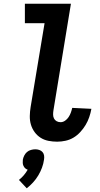

<svg xmlns="http://www.w3.org/2000/svg" viewBox="-20 -755 540 1034"><path d="M288 8Q264 8 241 3.5Q218 -1 199 -13Q180 -25 166.5 -43.5Q153 -62 146.5 -84Q140 -106 140.5 -130.5Q141 -155 145 -179L220 -630H114V-735H362L268 -162Q266 -150 266 -138.5Q266 -127 270.5 -117.5Q275 -108 284.5 -102.5Q294 -97 306 -97Q319 -97 330.5 -105Q342 -113 349.5 -124.5Q357 -136 361.5 -148.5Q366 -161 369 -174L472 -169V-168Q468 -146 460.5 -124Q453 -102 441 -82Q429 -62 412.5 -44Q396 -26 376 -14Q356 -2 333 3Q310 8 288 8ZM124 259 82 214Q96 203 108 189Q120 175 129 159Q121 156 115.5 151Q110 146 106.5 138.5Q103 131 102.5 122.5Q102 114 103 105Q105 94 110.5 83Q116 72 125 64Q134 56 146.5 52.5Q159 49 170 49Q181 49 191.5 52.5Q202 56 209 64Q216 72 217.5 83Q219 94 217 105Q214 127 206 148.5Q198 170 186 190Q174 210 158 227.5Q142 245 124 259Z"/></svg>

Font: Iosevka Extrabold
Style: Italic
Weight: 800
Italic angle: -9°
Monospace: yes
Designer: Belleve Invis
Foundry: Belleve Invis
Version: Version 32.5.0; ttfautohint (v1.8.4)